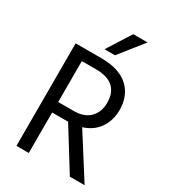

<svg xmlns="http://www.w3.org/2000/svg" viewBox="-211 -988 971 1093"><g transform="rotate(30 274.0 -441.5)"><path d="M305 -727H236L335 -883H429ZM263 -266H158V0H77V-674H246Q363 -674 423.5 -619Q484 -564 484 -467Q482 -397 447 -348Q412 -299 348 -279L525 0H428ZM251 -604H158V-335H260Q329 -335 365.5 -372.5Q402 -410 402 -469Q402 -604 251 -604Z"/></g></svg>

Font: Hind Jalandhar
Style: Regular
Weight: 400
Designer: Namrata Goyal
Foundry: Indian Type Foundry
Version: Version 0.702;PS 1.0;hotconv 1.0.81;makeotf.lib2.5.63406